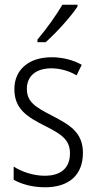

<svg xmlns="http://www.w3.org/2000/svg" viewBox="-20 -785 408 815"><path d="M309 -757V-765H245C217 -718 180 -666 139 -617V-606H174C217 -644 280 -713 309 -757ZM332 -136C332 -223 276 -255 201 -294C129 -331 94 -353 94 -408C94 -463 134 -495 198 -495C236 -495 276 -483 305 -465L327 -510C291 -530 247 -542 199 -542C100 -542 41 -487 41 -407C41 -322 95 -289 172 -250C242 -215 277 -191 277 -134C277 -75 242 -39 170 -39C121 -39 72 -56 38 -78V-22C68 -5 114 10 171 10C275 10 332 -44 332 -136Z"/></svg>

Font: Noto Sans Thai Looped Condensed Light
Style: Regular
Weight: 300
Width: 3
Designer: Sasikarn Vongin, Ben Mitchell
Foundry: The Fontpad Ltd
Version: Version 1.001